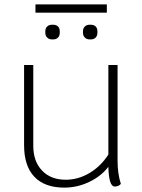

<svg xmlns="http://www.w3.org/2000/svg" viewBox="-20 -847 649 877"><path d="M532 -7Q522 5 504 5Q477 5 475 -85Q442 -42 387.5 -16Q333 10 274 10Q184 10 137 -39.5Q90 -89 90 -184V-550H132V-181Q132 -110 172 -68Q212 -26 280 -26Q337 -26 388.5 -56.5Q440 -87 475 -141V-550H517V-113Q517 -54 532 -7ZM187 -697V-704Q187 -718 195.5 -726Q204 -734 217 -734H223Q237 -734 245 -726Q253 -718 253 -704V-697Q253 -684 245 -675.5Q237 -667 223 -667H217Q204 -667 195.5 -675.5Q187 -684 187 -697ZM359 -697V-704Q359 -718 367.5 -726Q376 -734 389 -734H395Q409 -734 417 -726Q425 -718 425 -704V-697Q425 -684 417 -675.5Q409 -667 395 -667H389Q376 -667 367.5 -675.5Q359 -684 359 -697ZM142 -827H468V-789H142Z"/></svg>

Font: Krub ExtraLight
Style: Regular
Weight: 275
Designer: Ekaluck Peanpanawate
Foundry: Cadson Demak Co.,Ltd.
Version: Version 1.000; ttfautohint (v1.6)